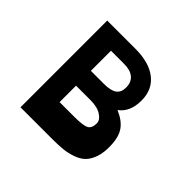

<svg xmlns="http://www.w3.org/2000/svg" viewBox="-190 -1094 1337 1337"><g transform="rotate(45 478.5 -425.0)"><path d="M162 2V-852H440Q575 -852 650 -793Q725 -734 725 -627Q725 -514 653 -462Q725 -432 759 -384.5Q793 -337 795 -251Q797 -186 781 -139Q765 -92 738 -65Q711 -38 667 -22.5Q623 -7 580 -2.5Q537 2 477 2ZM329 -524H458Q525 -524 555 -546Q585 -568 585 -615Q585 -667 552.5 -694.5Q520 -722 458 -722H329ZM329 -216H471Q560 -216 588.5 -231Q617 -246 617 -295Q617 -326 580 -351Q541 -378 471 -378H329Z"/></g></svg>

Font: OpenDyslexic
Style: Bold
Weight: 800
Designer: Abbie Gonzalez
Version: Version 0.920;hotconv 1.0.109;makeotfexe 2.5.65596